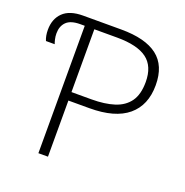

<svg xmlns="http://www.w3.org/2000/svg" viewBox="-128 -831 915 948"><g transform="rotate(20 329.5 -357.0)"><path d="M174.3 0V-669.4H150.9Q100.6 -669.4 78.1 -647Q55.7 -624.5 55.7 -586.9Q55.7 -570.3 59.3 -555.2Q63 -540 65.9 -533.2H20Q9.8 -556.6 9.8 -588.9Q9.8 -646 44.4 -679.9Q79.1 -713.9 149.9 -713.9H349.6Q477.1 -713.9 540.5 -665Q604 -616.2 604 -513.2Q604 -407.7 536.4 -351.3Q468.8 -294.9 335 -294.9H224.6V0ZM224.6 -339.4H329.6Q398.9 -339.4 448.7 -355.2Q498.5 -371.1 525.4 -408.4Q552.2 -445.8 552.2 -511.2Q552.2 -593.8 501.5 -631.6Q450.7 -669.4 344.2 -669.4H224.6Z"/></g></svg>

Font: Open Sans Light
Style: Regular
Weight: 300
Designer: Monotype Design Team
Foundry: Monotype Imaging Inc.
Version: Version 3.000; ttfautohint (v1.8.4)